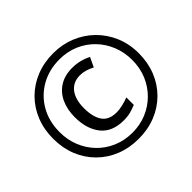

<svg xmlns="http://www.w3.org/2000/svg" viewBox="-166 -939 1164 1164"><g transform="rotate(-45 416.0 -357.0)"><path d="M416 10Q336 10 269 -17Q202 -44 152.5 -93.5Q103 -143 76 -210Q49 -277 49 -357Q49 -437 76 -504Q103 -571 152.5 -620.5Q202 -670 269 -697Q336 -724 416 -724Q492 -724 558.5 -697Q625 -670 675.5 -620.5Q726 -571 754.5 -504Q783 -437 783 -357Q783 -277 756 -210Q729 -143 679.5 -93.5Q630 -44 563 -17Q496 10 416 10ZM416 -43Q480 -43 536 -66Q592 -89 635 -131.5Q678 -174 702 -231Q726 -288 726 -357Q726 -422 703 -479Q680 -536 638.5 -579Q597 -622 540.5 -646.5Q484 -671 416 -671Q326 -671 255.5 -630.5Q185 -590 145 -519.5Q105 -449 105 -357Q105 -292 128 -235Q151 -178 192.5 -135Q234 -92 291 -67.5Q348 -43 416 -43ZM431 -133Q332 -133 283 -194.5Q234 -256 234 -357Q234 -422 257 -472.5Q280 -523 325 -551.5Q370 -580 435 -580Q500 -580 558 -550L529 -489Q479 -515 436 -515Q377 -515 344.5 -473Q312 -431 312 -357Q312 -281 340.5 -239.5Q369 -198 435 -198Q458 -198 486.5 -204.5Q515 -211 540 -221V-157Q516 -147 491 -140Q466 -133 431 -133Z"/></g></svg>

Font: Noto Sans PhagsPa
Style: Regular
Weight: 400
Designer: Monotype Design Team
Foundry: Monotype Imaging Inc.
Version: Version 2.004; ttfautohint (v1.8.4.7-5d5b)